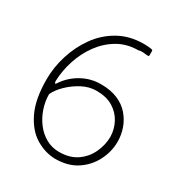

<svg xmlns="http://www.w3.org/2000/svg" viewBox="-164 -795 867 923"><g transform="rotate(30 269.0 -334.0)"><path d="M274 12Q218 11 166 -20.5Q114 -52 81 -120.5Q48 -189 48 -299Q48 -366 69 -433Q90 -500 130 -556Q170 -612 230.5 -646Q291 -680 370 -680Q378 -680 392 -679Q406 -678 414 -676Q415 -676 417 -674.5Q419 -673 419 -670Q419 -664 419 -658Q419 -652 419 -646Q419 -642 417 -641Q415 -640 412 -640Q407 -640 400.5 -641Q394 -642 387 -642.5Q380 -643 373.5 -642.5Q367 -642 362 -640Q298 -640 248.5 -611Q199 -582 164.5 -535Q130 -488 111 -430.5Q92 -373 90 -315Q90 -305 93 -302Q96 -299 102 -309Q132 -354 181 -381.5Q230 -409 287 -409Q341 -409 380 -392.5Q419 -376 444 -347Q469 -318 481.5 -282.5Q494 -247 494 -209Q494 -154 468 -103Q442 -52 393.5 -20Q345 12 274 12ZM274 -26Q333 -26 372.5 -53.5Q412 -81 432 -124.5Q452 -168 452 -213Q451 -254 432 -290Q413 -326 376.5 -348.5Q340 -371 285 -371Q244 -371 206 -351Q168 -331 138 -302Q108 -273 94 -243Q94 -204 107 -165Q120 -126 144 -94.5Q168 -63 201 -44.5Q234 -26 274 -26Z"/></g></svg>

Font: Glory ExtraLight
Style: Regular
Weight: 250
Version: Version 1.011